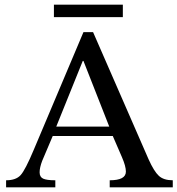

<svg xmlns="http://www.w3.org/2000/svg" viewBox="-20 -799 757 819"><path d="M717 0H448V-30Q517 -30 517 -67Q517 -90 500 -129L461 -219H205L160 -113Q149 -84 149 -64Q149 -44 164 -37Q179 -30 216 -30V0H6V-30Q48 -30 68 -52Q88 -74 124 -160L336 -662H377L614 -119Q637 -68 657.5 -49Q678 -30 717 -30ZM446 -259 336 -539H333L220 -259ZM504 -726H210V-779H504Z"/></svg>

Font: myMathFont
Style: Regular
Weight: 400
Designer: Ross Mills, John Hudson & Paul Hanslow, Tiro Typeworks Ltd; with prior portions MicroPress Inc., and Coen Hoffman. Math 
Foundry: Tiro Typeworks Ltd
Version: Version 2.13 b171